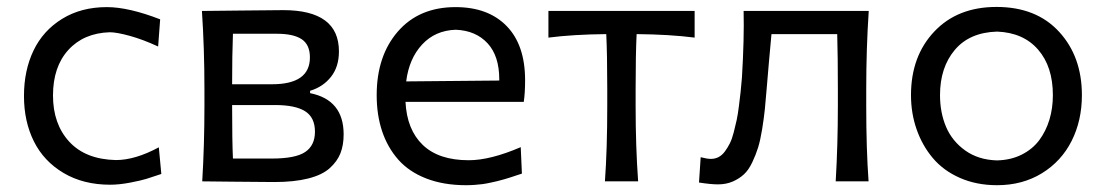

<svg xmlns="http://www.w3.org/2000/svg" viewBox="-20 -528 3220 559"><path d="M300.8 9.8Q222.7 9.8 165 -24.4Q107.4 -58.6 78.6 -116.5Q49.8 -174.3 49.8 -248.5Q49.8 -322.8 77.6 -380.9Q105.5 -439 160.9 -473.1Q216.3 -507.3 291 -507.3Q354.5 -507.3 446.3 -471.7L440.4 -392.6Q396 -413.1 357.9 -423.6Q319.8 -434.1 299.3 -434.1Q223.6 -431.6 179 -382.6Q134.3 -333.5 134.3 -250Q134.3 -167 181.6 -115.5Q229 -64 317.4 -62Q373.5 -62 442.4 -99.1L449.7 -21.5Q420.9 -11.7 405.8 -7.1Q390.6 -2.4 358.9 3.7Q327.1 9.8 300.8 9.8Z M882.8 -263.7V-256.8Q980.5 -237.3 980.5 -136.7Q980.5 -105.5 971.2 -81.8Q961.9 -58.1 939.9 -38.3Q918 -18.6 877.2 -8.3Q836.4 2 778.3 2Q732.4 2 661.4 1Q590.3 0 568.8 0Q575.2 -106.4 575.2 -219.2V-269Q575.2 -386.2 567.9 -496.1Q596.7 -496.1 679.4 -497.3Q762.2 -498.5 804.7 -498.5Q966.8 -498.5 966.8 -378.4Q966.8 -333.5 943.6 -304.2Q920.4 -274.9 882.8 -263.7ZM786.6 -429.7H658.2Q655.8 -367.2 655.8 -282.7H772Q882.3 -282.7 882.3 -360.8Q882.3 -397.9 858.4 -413.8Q834.5 -429.7 786.6 -429.7ZM658.2 -66.4H771Q840.8 -66.4 868.9 -85.7Q897 -105 897 -144.5Q897 -186 868.4 -204.1Q839.8 -222.2 780.8 -222.2H655.8V-220.7Q655.8 -117.7 658.2 -66.4Z M1508.8 -294.4Q1508.8 -257.3 1504.9 -231.4H1160.6Q1164.6 -150.4 1210.9 -106Q1257.3 -61.5 1344.7 -61.5Q1407.7 -61.5 1496.1 -99.6L1499.5 -22.5Q1498 -22 1484.4 -17.6Q1470.7 -13.2 1466.6 -11.7Q1462.4 -10.3 1449 -6.3Q1435.5 -2.4 1428.2 -0.7Q1420.9 1 1407.7 3.9Q1394.5 6.8 1384.5 8.1Q1374.5 9.3 1361.8 10.3Q1349.1 11.2 1336.9 11.2Q1271.5 11.2 1221.2 -8.3Q1170.9 -27.8 1139.6 -63.2Q1108.4 -98.6 1092.5 -146Q1076.7 -193.4 1076.7 -251Q1076.7 -365.2 1138.4 -436.3Q1200.2 -507.3 1306.2 -507.3Q1401.4 -507.3 1455.1 -452.1Q1508.8 -397 1508.8 -294.4ZM1307.1 -441.4Q1247.1 -439.5 1209 -398.4Q1170.9 -357.4 1162.6 -291L1433.6 -293.5V-296.9Q1433.6 -365.2 1399.4 -402.1Q1365.2 -439 1307.1 -441.4Z M1833.5 -428.7Q1830.6 -370.1 1830.6 -269V-219.2Q1830.6 -100.6 1837.9 0H1741.2Q1748 -93.8 1748 -219.2V-269Q1748 -370.1 1745.1 -428.7Q1647.9 -427.7 1576.7 -418.5V-496.1H2002.4V-418.5Q1931.2 -427.7 1833.5 -428.7Z M2502 -269V-219.2Q2502 -93.8 2508.8 0H2413.1Q2419.4 -106.4 2419.4 -219.2V-269Q2419.4 -363.8 2417.5 -428.7H2226.1Q2217.8 -339.4 2212.4 -272.9Q2209.5 -235.4 2206.8 -209.7Q2204.1 -184.1 2199 -152.1Q2193.8 -120.1 2187.3 -98.9Q2180.7 -77.6 2170.2 -55.4Q2159.7 -33.2 2146 -20.5Q2132.3 -7.8 2113.3 0.5Q2094.2 8.8 2070.3 8.8Q2049.3 8.8 2015.1 3.4L2020 -70.3Q2038.6 -65.4 2049.8 -65.4Q2062 -65.4 2072.3 -70.8Q2082.5 -76.2 2090.6 -87.2Q2098.6 -98.1 2105 -110.8Q2111.3 -123.5 2116.2 -142.6Q2121.1 -161.6 2124.8 -178.5Q2128.4 -195.3 2131.3 -219Q2134.3 -242.7 2136.2 -259.8Q2138.2 -276.9 2140.1 -301.8Q2147 -415.5 2145 -496.1H2509.3Q2502 -386.2 2502 -269Z M2882.8 11.2Q2823.2 11.2 2774.9 -10Q2726.6 -31.2 2695.8 -67.9Q2665 -104.5 2648.7 -151.4Q2632.3 -198.2 2632.3 -251Q2632.3 -364.3 2700 -436Q2767.6 -507.8 2881.3 -507.8Q2997.1 -507.8 3063.5 -435.5Q3129.9 -363.3 3129.9 -251Q3129.9 -177.2 3100.1 -117.9Q3070.3 -58.6 3013.7 -23.7Q2957 11.2 2882.8 11.2ZM2882.8 -61Q2923.3 -62 2954.8 -77.9Q2986.3 -93.8 3005.9 -120.1Q3025.4 -146.5 3035.4 -179.7Q3045.4 -212.9 3045.4 -251Q3045.4 -334 3002.4 -383.5Q2959.5 -433.1 2882.8 -436Q2802.7 -433.6 2759.8 -382.6Q2716.8 -331.5 2716.8 -251Q2716.8 -200.2 2734.4 -158.7Q2752 -117.2 2790.3 -89.8Q2828.6 -62.5 2882.8 -61Z"/></svg>

Font: Commissioner Flair
Style: Regular
Weight: 400
Designer: Kostas Bartsokas
Foundry: Kostas Bartsokas
Version: Version 1.000